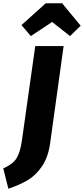

<svg xmlns="http://www.w3.org/2000/svg" viewBox="-82 -975 512 1171"><path d="M224 -103Q212 -17 175 38Q138 93 88 123Q38 153 -31 176L-62 52Q-4 27 18.5 -9Q41 -45 51 -114L133 -694H306ZM49 -822 197 -955H297L410 -818L345 -755L236 -841L106 -755Z"/></svg>

Font: Fira Sans Condensed ExtraBold
Style: Italic
Weight: 800
Width: 3
Italic angle: -8°
Designer: bBox Type GmbH & Carrois Corporate GbR & Edenspiekermann AG
Foundry: bBox Type GmbH & Carrois Corporate GbR & Edenspiekermann AG
Version: Version 4.301